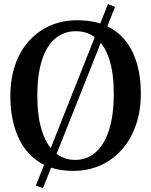

<svg xmlns="http://www.w3.org/2000/svg" viewBox="-20 -854 765 972"><path d="M526.5 -833.5 562.5 -819.5 197.5 98.5 161.5 85.5ZM356.5 11Q247 12.5 175 -35.8Q103 -84 67.8 -170Q32.5 -256 32.5 -368Q32.5 -456 57.2 -526.8Q82 -597.5 127.8 -647.8Q173.5 -698 235.2 -724.8Q297 -751.5 370.5 -751.5Q479.5 -751.5 550.8 -705.8Q622 -660 657.5 -576.5Q693 -493 693 -380.5Q693 -293 668.2 -221.5Q643.5 -150 598.2 -98.2Q553 -46.5 491.5 -18.2Q430 10 356.5 11ZM361 -44.5Q420 -44.5 463.8 -82.5Q507.5 -120.5 531.8 -195.2Q556 -270 556 -380.5Q556 -482.5 533.5 -553Q511 -623.5 467.8 -659.8Q424.5 -696 363.5 -696Q304.5 -696 260.8 -660Q217 -624 193 -551.5Q169 -479 169 -368.5Q169 -266.5 191.5 -194Q214 -121.5 257 -83Q300 -44.5 361 -44.5Z"/></svg>

Font: Merriweather SemiBold
Style: Regular
Weight: 600
Version: Version 2.100